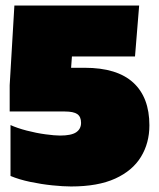

<svg xmlns="http://www.w3.org/2000/svg" viewBox="-20 -664 575 694"><path d="M237 10Q209 10 169.5 6Q130 2 89.5 -6.5Q49 -15 18 -28V-212Q42 -201 76.5 -192Q111 -183 144.5 -178.5Q178 -174 197 -174Q238 -174 255.5 -186Q273 -198 273 -220Q273 -242 259.5 -251.5Q246 -261 214 -261H15V-356L32 -644H483L468 -460H240L237 -419H286Q403 -419 461.5 -365.5Q520 -312 520 -211Q520 -147 489.5 -97Q459 -47 396.5 -18.5Q334 10 237 10Z"/></svg>

Font: Boz Display
Style: Regular
Weight: 900
Version: Version 2.000; ttfautohint (v1.8.3)